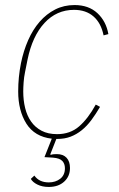

<svg xmlns="http://www.w3.org/2000/svg" viewBox="-20 -538 472 760"><path d="M275 -518Q331 -518 365.5 -486Q400 -454 409 -403L390 -398Q380 -447 350 -473Q320 -499 273 -499Q204 -499 156 -447Q108 -395 89 -302L79 -252Q75 -233 73.5 -212Q72 -191 72 -176Q72 -141 79.5 -110.5Q87 -80 103 -57Q119 -34 144.5 -20.5Q170 -7 206 -7Q258 -7 293.5 -38Q329 -69 359 -124L376 -115Q359 -86 341.5 -62.5Q324 -39 303.5 -22.5Q283 -6 259.5 3Q236 12 206 12H203L179 73L181 75Q186 73 193 72.5Q200 72 205 72Q230 72 243.5 86.5Q257 101 257 127Q257 160 234 181Q211 202 173 202Q147 202 128 192.5Q109 183 102 170L116 157Q135 184 173 184Q200 184 218.5 169.5Q237 155 237 128Q237 110 226.5 99Q216 88 190 86L156 84L185 11Q117 3 84.5 -48.5Q52 -100 52 -176Q52 -233 63 -288Q73 -337 91.5 -379Q110 -421 137 -452Q164 -483 198.5 -500.5Q233 -518 275 -518Z"/></svg>

Font: IBM Plex Sans Cond Thin
Style: Italic
Weight: 100
Width: 3
Italic angle: -11°
Designer: Mike Abbink, Paul van der Laan, Pieter van Rosmalen
Foundry: Bold Monday
Version: Version 1.3